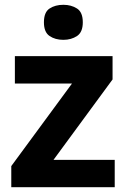

<svg xmlns="http://www.w3.org/2000/svg" viewBox="-20 -780 528 800"><path d="M458 0H27V-88L280 -432H42V-546H449V-449L203 -114H458ZM244 -760Q277 -760 301 -744.5Q325 -729 325 -687Q325 -646 301 -630Q277 -614 244 -614Q210 -614 186.5 -630Q163 -646 163 -687Q163 -729 186.5 -744.5Q210 -760 244 -760Z"/></svg>

Font: Noto Sans Tangsa
Style: Regular
Weight: 400
Designer: David Williams
Foundry: Google LLC
Version: Version 1.504